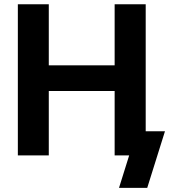

<svg xmlns="http://www.w3.org/2000/svg" viewBox="-20 -748 814 924"><path d="M65.9 0V-727.5H214.8V-433.6H531.7V-727.5H681.2V0H531.7V-310.1H214.8V0ZM552.7 156.2 601.6 0H561.5V-116.2H773.9L688.5 156.2Z"/></svg>

Font: Inter-Bold
Style: Bold
Weight: 700
Designer: Rasmus Andersson
Foundry: rsms
Version: Version 4.000;git-a52131595